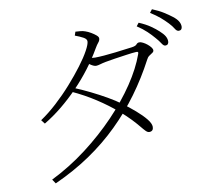

<svg xmlns="http://www.w3.org/2000/svg" viewBox="-90 -904 1181 1068"><g transform="rotate(-10 500.0 -370.5)"><path d="M874 -589Q864 -589 854 -605Q844 -621 827 -640Q811 -659 789 -680Q767 -701 735 -722L749 -740Q787 -724 813 -706Q839 -688 856 -672Q876 -654 884.5 -639.5Q893 -625 893 -610Q893 -600 888 -594.5Q883 -589 874 -589ZM124 36Q231 -17 326 -89.5Q421 -162 499 -243.5Q577 -325 633 -408.5Q689 -492 716 -568Q723 -584 706 -582Q687 -581 652.5 -576Q618 -571 583.5 -566Q549 -561 530 -557Q514 -554 499 -549.5Q484 -545 475 -545Q464 -545 448 -555Q432 -565 416 -578L430 -597Q445 -594 456.5 -592.5Q468 -591 477 -591Q497 -591 528.5 -593.5Q560 -596 593 -600Q626 -604 652 -607.5Q678 -611 688 -612Q710 -615 716.5 -623.5Q723 -632 734 -632Q742 -632 754 -626Q766 -620 777 -611Q788 -602 795.5 -592.5Q803 -583 803 -575Q803 -567 794.5 -561.5Q786 -556 776 -549Q766 -542 760 -529Q710 -434 647.5 -348.5Q585 -263 508.5 -188Q432 -113 340.5 -51Q249 11 140 60ZM702 -131Q693 -131 683 -141Q673 -151 658 -169.5Q643 -188 619 -213.5Q595 -239 558 -271Q508 -314 446 -354.5Q384 -395 312 -428L325 -448Q374 -428 420.5 -405Q467 -382 508 -358.5Q549 -335 580 -312Q617 -285 650.5 -256Q684 -227 705 -201Q726 -175 726 -156Q726 -144 720 -137.5Q714 -131 702 -131ZM121 -300Q167 -331 214 -374Q261 -417 303.5 -465Q346 -513 379.5 -557.5Q413 -602 432 -637Q451 -672 451 -688Q451 -701 432.5 -711Q414 -721 387 -731L394 -752Q407 -751 421.5 -750Q436 -749 449 -744Q464 -739 480 -729.5Q496 -720 507 -710.5Q518 -701 518 -693Q518 -681 509 -670.5Q500 -660 489 -641Q458 -587 419 -535.5Q380 -484 334.5 -437Q289 -390 239.5 -349.5Q190 -309 138 -278ZM962 -657Q950 -657 941 -672.5Q932 -688 914 -707Q896 -726 875 -744Q854 -762 821 -783L835 -801Q872 -786 898 -769.5Q924 -753 942 -739Q963 -723 972 -708Q981 -693 981 -678Q981 -668 976 -662.5Q971 -657 962 -657Z"/></g></svg>

Font: Noto Serif JP ExtraLight
Style: Regular
Weight: 200
Designer: Ryoko NISHIZUKA  (kana & ideographs); Frank Grießhammer (Latin, Greek & Cyrillic); Wenlong ZHANG  (bopomofo); Sandoll Co
Foundry: Adobe
Version: Version 2.002-H1;hotconv 1.1.0;makeotfexe 2.6.0